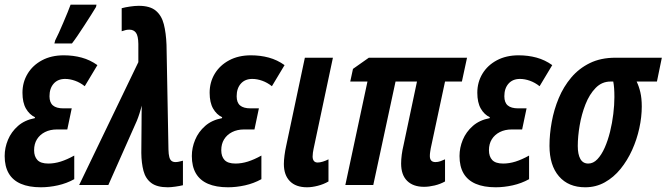

<svg xmlns="http://www.w3.org/2000/svg" viewBox="-21 -792 2853 822"><path d="M153.8 9.8Q103 9.8 68.4 -5.1Q33.7 -20 16.4 -49.8Q-1 -79.6 -1 -124Q-1 -159.7 13.2 -193.6Q27.3 -227.5 55.9 -252.7Q84.5 -277.8 127.9 -286.1L128.9 -290Q105 -301.3 90.1 -327.1Q75.2 -353 75.2 -395Q75.2 -439.9 97.2 -476.3Q119.1 -512.7 158.9 -533.9Q198.7 -555.2 252 -555.2Q292.5 -555.2 328.6 -545.4Q364.7 -535.6 396 -513.2L341.8 -422.9Q322.3 -438.5 300.3 -446.3Q278.3 -454.1 257.8 -454.1Q226.6 -454.1 208.7 -433.8Q190.9 -413.6 190.9 -379.9Q190.9 -353 205.6 -340.6Q220.2 -328.1 250 -328.1H286.1L267.1 -237.8H223.1Q193.8 -237.8 171.6 -226.6Q149.4 -215.3 137.2 -195.6Q125 -175.8 125 -148.9Q125 -122.1 139.2 -106.9Q153.3 -91.8 186 -91.8Q211.9 -91.8 239 -100.3Q266.1 -108.9 296.9 -126V-24.9Q264.2 -6.8 226.8 1.5Q189.5 9.8 153.8 9.8ZM211.9 -606 215.3 -619.1Q221.7 -630.9 231 -651.6Q240.2 -672.4 250.2 -695.6Q260.3 -718.8 268.6 -739.5Q276.9 -760.3 281.2 -772H392.1L390.1 -762.2Q381.8 -748.5 368.7 -727.5Q355.5 -706.5 340.3 -683.3Q325.2 -660.2 311.3 -639.6Q297.4 -619.1 287.1 -606Z M697.3 9.8Q650.9 9.8 626.5 -8.8Q602.1 -27.3 593.3 -60.5Q584.5 -93.8 584 -137.2L585 -262.2Q585 -281.7 585.2 -301Q585.4 -320.3 585.9 -339.8Q584 -332.5 581.5 -324Q579.1 -315.4 576.4 -306.9Q573.7 -298.3 570.8 -290.3Q567.9 -282.2 564.9 -274.9L442.9 0H317.9L571.3 -525.9V-604Q570.8 -638.7 561 -651.9Q551.3 -665 533.2 -665Q524.9 -665 518.1 -663.6Q511.2 -662.1 500 -658.2V-756.8Q513.7 -760.7 535.2 -763.9Q556.6 -767.1 573.2 -767.1Q621.1 -767.1 646 -746.3Q670.9 -725.6 680.4 -688.2Q689.9 -650.9 691.9 -600.1L700.2 -151.9Q700.7 -131.3 703.9 -119.6Q707 -107.9 713.6 -103Q720.2 -98.1 730 -98.1Q736.8 -98.1 744.1 -99.6Q751.5 -101.1 762.2 -104V1Q748.5 4.4 729.2 7.1Q710 9.8 697.3 9.8Z M955.1 9.8Q904.3 9.8 869.6 -5.1Q835 -20 817.6 -49.8Q800.3 -79.6 800.3 -124Q800.3 -159.7 814.5 -193.6Q828.6 -227.5 857.2 -252.7Q885.7 -277.8 929.2 -286.1L930.2 -290Q906.2 -301.3 891.4 -327.1Q876.5 -353 876.5 -395Q876.5 -439.9 898.4 -476.3Q920.4 -512.7 960.2 -533.9Q1000 -555.2 1053.2 -555.2Q1093.8 -555.2 1129.9 -545.4Q1166 -535.6 1197.3 -513.2L1143.1 -422.9Q1123.5 -438.5 1101.6 -446.3Q1079.6 -454.1 1059.1 -454.1Q1027.8 -454.1 1010 -433.8Q992.2 -413.6 992.2 -379.9Q992.2 -353 1006.8 -340.6Q1021.5 -328.1 1051.3 -328.1H1087.4L1068.4 -237.8H1024.4Q995.1 -237.8 972.9 -226.6Q950.7 -215.3 938.5 -195.6Q926.3 -175.8 926.3 -148.9Q926.3 -122.1 940.4 -106.9Q954.6 -91.8 987.3 -91.8Q1013.2 -91.8 1040.3 -100.3Q1067.4 -108.9 1098.1 -126V-24.9Q1065.4 -6.8 1028.1 1.5Q990.7 9.8 955.1 9.8Z M1293.5 9.8Q1245.6 9.8 1220 -16.4Q1194.3 -42.5 1194.3 -89.8Q1194.3 -105.5 1197 -126.5Q1199.7 -147.5 1204.1 -167L1284.2 -544.9H1404.3L1321.3 -153.8Q1319.8 -146 1318.6 -138.2Q1317.4 -130.4 1317.4 -122.1Q1317.4 -109.9 1322.8 -103Q1328.1 -96.2 1339.4 -96.2Q1348.6 -96.2 1361.3 -100.1Q1374 -104 1385.3 -109.9V-15.1Q1364.3 -2.9 1339.4 3.4Q1314.5 9.8 1293.5 9.8Z M1794.4 7.8Q1748 7.8 1722.2 -17.6Q1696.3 -43 1696.3 -91.8Q1696.3 -109.4 1699 -129.9Q1701.7 -150.4 1706.5 -169.9L1764.2 -442.9H1672.4L1577.1 0H1457.5L1552.2 -442.9H1478.5L1490.2 -497.1L1558.1 -544.9H1978.5L1956.5 -442.9H1884.3L1823.2 -157.2Q1821.8 -148.9 1820.6 -141.1Q1819.3 -133.3 1819.3 -124Q1819.3 -111.3 1825.2 -104.7Q1831.1 -98.1 1843.3 -98.1Q1854 -98.1 1864.5 -101.8Q1875 -105.5 1884.3 -109.9V-15.1Q1864.3 -3.9 1839.8 2Q1815.4 7.8 1794.4 7.8Z M2101.1 9.8Q2050.3 9.8 2015.6 -5.1Q1981 -20 1963.6 -49.8Q1946.3 -79.6 1946.3 -124Q1946.3 -159.7 1960.4 -193.6Q1974.6 -227.5 2003.2 -252.7Q2031.7 -277.8 2075.2 -286.1L2076.2 -290Q2052.2 -301.3 2037.4 -327.1Q2022.5 -353 2022.5 -395Q2022.5 -439.9 2044.4 -476.3Q2066.4 -512.7 2106.2 -533.9Q2146 -555.2 2199.2 -555.2Q2239.7 -555.2 2275.9 -545.4Q2312 -535.6 2343.3 -513.2L2289.1 -422.9Q2269.5 -438.5 2247.6 -446.3Q2225.6 -454.1 2205.1 -454.1Q2173.8 -454.1 2156 -433.8Q2138.2 -413.6 2138.2 -379.9Q2138.2 -353 2152.8 -340.6Q2167.5 -328.1 2197.3 -328.1H2233.4L2214.4 -237.8H2170.4Q2141.1 -237.8 2118.9 -226.6Q2096.7 -215.3 2084.5 -195.6Q2072.3 -175.8 2072.3 -148.9Q2072.3 -122.1 2086.4 -106.9Q2100.6 -91.8 2133.3 -91.8Q2159.2 -91.8 2186.3 -100.3Q2213.4 -108.9 2244.1 -126V-24.9Q2211.4 -6.8 2174.1 1.5Q2136.7 9.8 2101.1 9.8Z M2484.4 9.8Q2412.6 9.8 2372.1 -37.1Q2331.5 -84 2331.5 -168Q2331.5 -217.3 2341.1 -270Q2350.6 -322.8 2371.1 -371.8Q2391.6 -420.9 2424.6 -460Q2457.5 -499 2504.4 -522Q2551.3 -544.9 2613.8 -544.9H2812.5L2791.5 -442.9H2704.6Q2714.4 -422.9 2720.5 -397Q2726.6 -371.1 2726.6 -335.9Q2726.6 -291.5 2716.1 -243.2Q2705.6 -194.8 2685.3 -149.9Q2665 -105 2635.7 -68.8Q2606.4 -32.7 2568.4 -11.5Q2530.3 9.8 2484.4 9.8ZM2497.6 -91.8Q2519 -91.8 2536.6 -110.4Q2554.2 -128.9 2567.9 -159.7Q2581.5 -190.4 2590.8 -228Q2600.1 -265.6 2604.7 -304.2Q2609.4 -342.8 2609.4 -376Q2609.4 -397.5 2608.2 -414.1Q2606.9 -430.7 2604.5 -442.9H2592.8Q2555.7 -442.9 2529.1 -415.5Q2502.4 -388.2 2485.6 -345.5Q2468.8 -302.7 2460.7 -255.1Q2452.6 -207.5 2452.6 -167Q2452.6 -131.3 2463.6 -111.6Q2474.6 -91.8 2497.6 -91.8Z"/></svg>

Font: Open Sans Condensed
Style: Italic
Weight: 400
Width: 3
Italic angle: -12°
Designer: Monotype Design Team
Foundry: Monotype Imaging Inc.
Version: Version 3.000